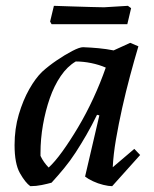

<svg xmlns="http://www.w3.org/2000/svg" viewBox="-20 -627 527 659"><path d="M84 12Q67 0 48.5 -32.5Q30 -65 30 -129Q30 -185 44.5 -234Q59 -283 80.5 -321Q102 -359 125 -381Q147 -401 175 -420Q203 -439 228 -452Q253 -465 265 -465Q292 -464 318.5 -461.5Q345 -459 370 -454L427 -480L455 -468Q441 -421 426.5 -367Q412 -313 399.5 -257Q387 -201 378 -148.5Q369 -96 367 -53L441 -116L461 -95L365 12Q353 12 334.5 7.5Q316 3 299 -5Q282 -13 272 -21L321 -231L313 -233Q295 -196 276.5 -164Q258 -132 239.5 -103.5Q221 -75 200 -49.5Q179 -24 157 0Q143 4 123.5 8Q104 12 84 12ZM147 -52Q168 -71 194 -107Q220 -143 248 -190Q276 -237 300.5 -290Q325 -343 343 -395Q320 -405 293 -410.5Q266 -416 240 -416Q211 -399 188.5 -366Q166 -333 151 -290Q136 -247 127.5 -198.5Q119 -150 119 -102Q119 -99 119 -97Q119 -95 119 -92Q124 -81 131.5 -70.5Q139 -60 147 -52ZM157 -544 152 -553 165 -607Q190 -606 225 -605Q260 -604 291.5 -603Q323 -602 337 -602L419 -607L430 -599L417 -544Z"/></svg>

Font: Labrada Medium
Style: Italic
Weight: 500
Italic angle: -7°
Designer: Mercedes Jáuregui
Foundry: Omnibus-Type Team
Version: Version 1.000